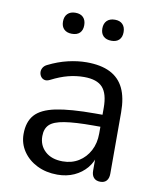

<svg xmlns="http://www.w3.org/2000/svg" viewBox="-81 -763 691 836"><g transform="rotate(10 265.0 -345.0)"><path d="M229 9Q179 9 139.5 -10.5Q100 -30 77 -64Q54 -98 54 -140Q54 -194 81.5 -225Q109 -256 172.5 -269Q236 -282 346 -282H391V-229H347Q266 -229 219.5 -221.5Q173 -214 154.5 -196Q136 -178 136 -145Q136 -104 164.5 -78Q193 -52 242 -52Q282 -52 312.5 -71Q343 -90 360.5 -123Q378 -156 378 -199V-313Q378 -375 353 -402.5Q328 -430 271 -430Q236 -430 201 -421Q166 -412 127 -392Q113 -385 103 -387.5Q93 -390 87 -398Q81 -406 80 -416.5Q79 -427 84.5 -437Q90 -447 102 -453Q146 -475 189 -485Q232 -495 271 -495Q334 -495 375 -474.5Q416 -454 436 -412.5Q456 -371 456 -306V-35Q456 -15 446.5 -4Q437 7 419 7Q400 7 390 -4Q380 -15 380 -35V-113H389Q381 -75 358.5 -48Q336 -21 303 -6Q270 9 229 9ZM360 -606Q337 -606 324.5 -618Q312 -630 312 -652Q312 -674 324.5 -686.5Q337 -699 360 -699Q382 -699 394 -686.5Q406 -674 406 -652Q406 -630 394 -618Q382 -606 360 -606ZM185 -606Q163 -606 150.5 -618Q138 -630 138 -652Q138 -674 150.5 -686.5Q163 -699 185 -699Q208 -699 220 -686.5Q232 -674 232 -652Q232 -630 220 -618Q208 -606 185 -606Z"/></g></svg>

Font: Nunito ExtraLight
Style: Regular
Weight: 400
Version: Version 3.602